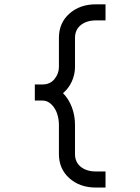

<svg xmlns="http://www.w3.org/2000/svg" viewBox="-20 -779 640 875"><path d="M417 -686Q375 -686 348.4 -664.8Q321.8 -643.6 321.8 -606.4V-473.6Q321.8 -440.4 307.6 -408.4Q293.5 -376.5 267.1 -354.5Q293 -328.6 307.4 -290.5Q321.8 -252.4 321.8 -210V-77.1Q321.8 -40 348.1 -18.8Q374.5 2.4 417 2.4H460.9V75.7H417Q343.8 75.7 296.1 33.2Q248.5 -9.3 248.5 -77.1V-210Q248.5 -235.8 240.5 -260.5Q232.4 -285.2 214.6 -303Q196.8 -320.8 172.9 -320.8H138.7V-394H172.9Q208.5 -394 228.5 -418.9Q248.5 -443.8 248.5 -473.6V-606.4Q248.5 -674.3 296.1 -716.8Q343.8 -759.3 417 -759.3H460.9V-686Z"/></svg>

Font: Anka/Coder
Style: Regular
Weight: 400
Monospace: yes
Version: Version 001.100